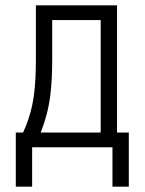

<svg xmlns="http://www.w3.org/2000/svg" viewBox="-20 -550 540 717"><path d="M39 147V-55H66Q81 -87 91 -121Q101 -155 106 -190Q111 -225 112.5 -260.5Q114 -296 114 -331V-530H417V-55H461V147H400V0H100V147ZM356 -55V-475H175V-331Q175 -296 173.5 -261Q172 -226 167.5 -191Q163 -156 154 -122Q145 -88 132 -55Z"/></svg>

Font: Iosevka Term Light
Style: Regular
Weight: 300
Monospace: yes
Designer: Belleve Invis
Foundry: Belleve Invis
Version: Version 9.0.1; ttfautohint (v1.8.3)